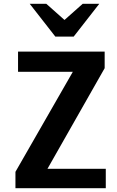

<svg xmlns="http://www.w3.org/2000/svg" viewBox="-20 -993 618 1013"><path d="M61.5 -86.4 364.3 -614.3H75.2V-720.7H532.2V-633.3L230.5 -102.5H538.1V0H61.5ZM272 -799.8 136.7 -973.1H224.1L320.3 -887.7L416.5 -973.1H503.9L368.7 -799.8Z"/></svg>

Font: Monda
Style: Bold
Weight: 700
Designer: Vernon Adams
Foundry: Vernon Adams
Version: Version 2.100; ttfautohint (v1.8.3)